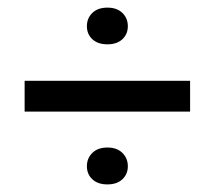

<svg xmlns="http://www.w3.org/2000/svg" viewBox="-20 -609 566 506"><path d="M263.2 -123Q237.8 -123 223.4 -136.5Q209 -149.9 209 -170.9Q209 -191.9 223.4 -206.1Q237.8 -220.2 263.2 -220.2Q288.1 -220.2 302.5 -206.1Q316.9 -191.9 316.9 -170.9Q316.9 -149.9 302.5 -136.5Q288.1 -123 263.2 -123ZM481 -314.9H44.9V-396H481ZM263.2 -492.2Q237.8 -492.2 223.4 -505.6Q209 -519 209 -540Q209 -561 223.4 -575Q237.8 -588.9 263.2 -588.9Q288.1 -588.9 302.5 -575Q316.9 -561 316.9 -540Q316.9 -519 302.5 -505.6Q288.1 -492.2 263.2 -492.2Z"/></svg>

Font: Creato Display Medium
Style: Regular
Weight: 500
Version: Version 1.000